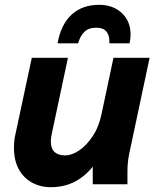

<svg xmlns="http://www.w3.org/2000/svg" viewBox="-20 -765 655 797"><path d="M38 -151Q38 -165 39.5 -180.5Q41 -196 45 -212L112 -525H262L195 -210Q193 -201 192 -193.5Q191 -186 191 -178Q191 -148 206.5 -134Q222 -120 250 -120Q278 -120 308.5 -140.5Q339 -161 365 -200Q391 -239 402 -294L451 -525H601L516 -125Q512 -104 510.5 -87.5Q509 -71 509 -49V0H365V-111L384 -101Q353 -49 304 -18.5Q255 12 191 12Q147 12 112 -7.5Q77 -27 57.5 -63.5Q38 -100 38 -151ZM522 -622Q522 -613 521 -604Q520 -595 518 -585H434Q434 -587 434 -589.5Q434 -592 434 -594Q434 -620 421 -635Q408 -650 379 -650Q348 -650 330.5 -633Q313 -616 304 -585H219Q233 -664 277.5 -704.5Q322 -745 391 -745Q449 -745 485.5 -711Q522 -677 522 -622Z"/></svg>

Font: Radio Canada
Style: Italic
Weight: 400
Italic angle: -12°
Designer: Charles Daoud, Etienne Aubert Bonn, Alexandre Saumier Demers, Jacques Le Bailly
Foundry: Radio-Canada
Version: Version 2.104;gftools[0.9.28.dev5+ged2979d]